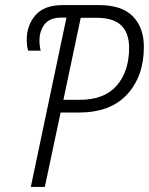

<svg xmlns="http://www.w3.org/2000/svg" viewBox="-20 -734 585 754"><path d="M101 0H156L218 -292H289Q414 -292 479.5 -363.5Q545 -435 545 -550Q545 -626 501.5 -670Q458 -714 370 -714H226Q154 -714 119.5 -674.5Q85 -635 85 -578Q85 -550 91 -535H140Q135 -552 135 -575Q135 -613 155.5 -639Q176 -665 222 -665H241ZM229 -342 297 -664H362Q487 -664 487 -546Q487 -454 438.5 -398Q390 -342 293 -342Z"/></svg>

Font: Noto Sans Display SemiCondensed Light
Style: Italic
Weight: 300
Width: 4
Italic angle: -12°
Designer: Monotype Design Team
Foundry: Monotype Imaging Inc.
Version: Version 1.900